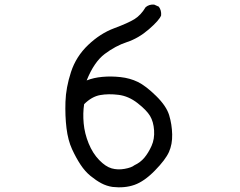

<svg xmlns="http://www.w3.org/2000/svg" viewBox="-20 -799 1040 833"><path d="M468 12Q442 8 419.5 -4Q397 -16 373 -35.5Q349 -55 329.5 -84.5Q310 -114 292.5 -152Q275 -190 268.5 -243Q262 -296 264 -357.5Q266 -419 288 -486.5Q310 -554 362.5 -604Q415 -654 475.5 -676.5Q536 -699 563.5 -716Q591 -733 612 -768Q628 -781 649 -779L669 -770Q681 -754 679 -732Q671 -711 626 -672Q581 -633 531 -616.5Q481 -600 434.5 -565Q388 -530 356 -450Q386 -462 424 -465.5Q462 -469 503 -464.5Q544 -460 578 -443.5Q612 -427 657 -383Q702 -339 714 -299Q726 -259 727 -216Q728 -173 713 -139.5Q698 -106 652 -59Q606 -12 563.5 3Q521 18 468 12ZM563 -82Q589 -94 606.5 -115Q624 -136 637.5 -166Q651 -196 648.5 -233.5Q646 -271 631 -296Q616 -321 577 -351.5Q538 -382 494.5 -387.5Q451 -393 414.5 -386.5Q378 -380 345 -347Q339 -308 343 -264Q347 -220 364.5 -177Q382 -134 410 -105Q438 -76 464.5 -68.5Q491 -61 521 -66.5Q551 -72 563 -82Z"/></svg>

Font: Kosefont JP
Style: Regular
Weight: 400
Designer: Nozomi Seto 瀬戸のぞみ
Version: Version 3.00;June 19, 2020